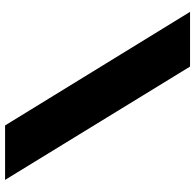

<svg xmlns="http://www.w3.org/2000/svg" viewBox="-26 -724 750 737"><g transform="rotate(90 348.5 -355.0)"><path d="M25 -710H235L670 0H461Z"/></g></svg>

Font: Raleway
Style: Heavy
Weight: 900
Designer: Matt McInerney, Pablo Impallari, Rodrigo Fuenzalida
Foundry: Matt McInerney, Pablo Impallari, Rodrigo Fuenzalida
Version: Version 2.001